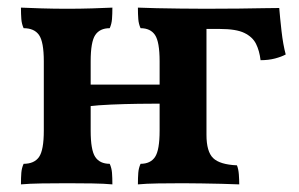

<svg xmlns="http://www.w3.org/2000/svg" viewBox="-20 -481 784 504"><path d="M342 3Q342 -15 343 -27.5Q344 -40 349 -51Q375 -51 387 -69Q399 -87 399 -138V-320Q399 -371 387 -389Q375 -407 349 -407Q344 -418 343 -431Q342 -444 342 -461Q363 -460 391 -459.5Q419 -459 452.5 -458.5Q486 -458 522 -458V-127Q522 -83 539.5 -66Q557 -49 602 -47Q606 -37 607 -23Q608 -9 608 3Q587 2 561.5 1.5Q536 1 510 0.5Q484 0 460 0Q427 0 395 0.5Q363 1 342 3ZM35 3Q35 -15 36 -27.5Q37 -40 42 -51Q70 -51 82.5 -69Q95 -87 95 -138V-320Q95 -371 82.5 -389Q70 -407 42 -407Q37 -418 36 -431Q35 -444 35 -461Q57 -460 89.5 -459Q122 -458 157 -458Q190 -458 222 -459Q254 -460 275 -461Q275 -444 274 -431Q273 -418 268 -407Q242 -407 230 -389Q218 -371 218 -320V-138Q218 -87 230 -69Q242 -51 268 -51Q273 -40 274 -27.5Q275 -15 275 3Q254 1 222 0.5Q190 0 157 0Q122 0 89.5 0.5Q57 1 35 3ZM212 -202V-259H405V-209Q378 -209 342.5 -208.5Q307 -208 272 -206.5Q237 -205 212 -202ZM664 -323Q661 -348 652 -366Q643 -384 621.5 -394.5Q600 -405 557 -405H494L516 -458Q570 -458 607.5 -458.5Q645 -459 671 -459.5Q697 -460 713 -460Q715 -435 719 -399.5Q723 -364 730 -338Q719 -332 702 -327.5Q685 -323 664 -323Z"/></svg>

Font: Vollkorn SemiBold
Style: Regular
Weight: 600
Designer: Friedrich Althausen
Foundry: Friedrich Althausen
Version: Version 5.000